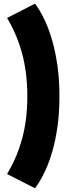

<svg xmlns="http://www.w3.org/2000/svg" viewBox="-20 -791 368 1058"><path d="M173 246.5Q182 235 198.2 208.8Q214.5 182.5 233.2 141Q252 99.5 268.8 42Q285.5 -15.5 296.5 -91.2Q307.5 -167 307.5 -260Q307.5 -354 296.5 -429.5Q285.5 -505 268.8 -563.8Q252 -622.5 233.2 -664.8Q214.5 -707 198.2 -733.2Q182 -759.5 173 -771L19 -692Q27.5 -678 41.5 -651.8Q55.5 -625.5 71 -588Q86.5 -550.5 100.2 -502Q114 -453.5 122.2 -393Q130.5 -332.5 130.5 -260Q130.5 -188.5 122.2 -128.5Q114 -68.5 100.2 -20.5Q86.5 27.5 71 64.8Q55.5 102 41.5 127.5Q27.5 153 19 168Z"/></svg>

Font: Anybody Condensed Black
Style: Regular
Weight: 900
Width: 3
Designer: Tyler Finck
Foundry: Etcetera Type Company
Version: Version 1.113;gftools[0.9.25]